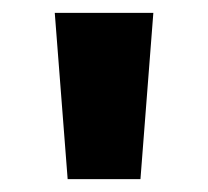

<svg xmlns="http://www.w3.org/2000/svg" viewBox="-20 -734 323 298"><path d="M85 -456 65 -714H218L198 -456Z"/></svg>

Font: Noto Sans Khmer ExtraBold
Style: Regular
Weight: 800
Version: Version 2.003